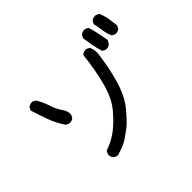

<svg xmlns="http://www.w3.org/2000/svg" viewBox="-161 -1030 1323 1323"><g transform="rotate(-45 500.0 -368.5)"><path d="M316.9 27.3Q299.3 24.9 286.1 14.2L285.6 13.7Q272.5 -2 274.4 -25.9V-26.9L274.9 -27.8L284.7 -47.4L285.6 -49.8L288.1 -50.3Q307.6 -57.1 325.9 -65.2Q344.2 -73.2 361.8 -83.3Q379.4 -93.3 396 -105Q412.6 -116.7 430.4 -132.1Q448.2 -147.5 467.3 -166.7Q486.3 -186 506.3 -209Q536.1 -243.2 558.6 -288.8Q581.1 -334.5 595.7 -392.1Q626 -507.8 637.7 -627.4L638.2 -629.9L639.6 -631.3Q657.2 -646.5 681.2 -644.5H682.1L683.1 -644L702.6 -634.3L704.6 -633.3L705.6 -631.3Q721.7 -597.7 715.8 -554.7Q702.1 -443.4 670.9 -334.5Q654.8 -279.8 632.3 -235.1Q609.9 -190.4 580.6 -155.8Q522.5 -87.4 492.7 -64.5Q463.4 -42 435.1 -22.5Q420.4 -12.7 406 -4.9Q391.6 2.9 377 8.3Q348.6 19 318.8 27.3H317.9ZM234.9 -364.7 214.4 -374.5 212.9 -375.5 211.9 -376.5Q193.4 -404.3 178.5 -433.1Q163.6 -461.9 152.8 -492.2Q131.3 -551.8 111.8 -613.3L110.8 -615.7L111.8 -617.7L121.6 -637.2L122.1 -638.7L123 -639.2Q128.4 -643.6 134.5 -646.2Q140.6 -648.9 147.7 -649.9Q154.8 -650.9 162.6 -650.4H163.6L164.6 -649.9L184.1 -640.1L186 -639.2L186.5 -637.7Q214.4 -591.3 228.5 -544.9Q242.7 -499.5 266.6 -466.3Q292.5 -430.2 288.1 -398.4V-397.5L287.6 -397L277.8 -377.4L277.3 -376L276.4 -375.5Q260.7 -362.3 236.8 -364.3H235.8ZM772.9 -546.4 753.4 -556.2 751 -557.1 750.5 -559.6Q738.3 -595.2 731.4 -634.3Q724.6 -672.9 718.8 -710V-711.9L719.2 -713.4L729 -732.9L729.5 -733.9L730.5 -734.9Q748 -750 772 -748H772.9L773.9 -747.6L793.5 -737.8L795.9 -736.8L796.4 -734.4Q802.7 -716.3 807.4 -698.2Q812 -680.2 815.4 -661.1Q822.3 -624 830.1 -585.9L830.6 -584L829.1 -582L815.4 -558.6L814.9 -557.6L814.5 -557.1Q806.6 -550.3 796.6 -547.6Q786.6 -544.9 774.9 -545.9H773.9ZM894 -575.7 874.5 -585.4 872.6 -586.4 871.6 -588.4Q857.4 -621.6 852.5 -657.2Q850.1 -674.8 846.9 -692.4Q843.8 -710 839.8 -727.1L839.4 -729.5L840.3 -731L850.1 -750.5L851.1 -752L852.1 -752.9Q869.1 -765.6 893.1 -763.7H894L895 -763.2L914.6 -753.4L916.5 -752.4L917.5 -750.5Q931.6 -718.3 937.5 -682.6Q943.4 -647.5 947.3 -611.8V-610.4L946.8 -608.9L937 -588.4L936.5 -587.4L935.5 -586.4Q930.2 -582 924.1 -579.3Q918 -576.7 910.9 -575.7Q903.8 -574.7 896 -575.2H895Z"/></g></svg>

Font: NaikaiFont
Style: SemiBold
Weight: 600
Version: Version 1.89